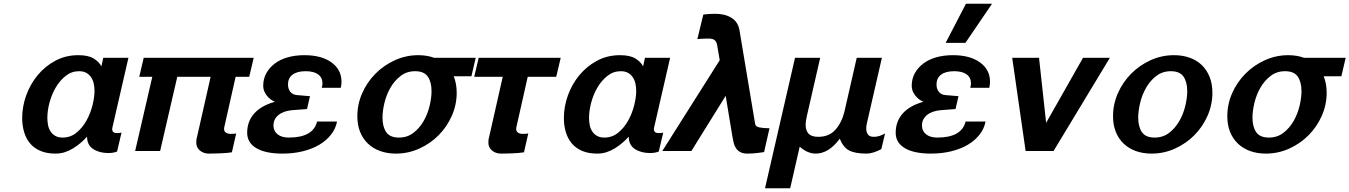

<svg xmlns="http://www.w3.org/2000/svg" viewBox="-20 -810 7239 1030"><path d="M234 -178Q234 -159 237.5 -140Q241 -121 250.5 -106Q260 -91 276 -81.5Q292 -72 316 -72Q358 -72 390 -98Q422 -124 443.5 -162.5Q465 -201 476 -244.5Q487 -288 487 -322Q487 -342 483 -361Q479 -380 469 -395Q459 -410 443.5 -419Q428 -428 404 -428Q364 -428 332.5 -403Q301 -378 279 -340.5Q257 -303 245.5 -259.5Q234 -216 234 -178ZM99 -177Q99 -238 120.5 -298Q142 -358 181.5 -406Q221 -454 276.5 -484Q332 -514 400 -514Q453 -514 482 -496.5Q511 -479 524 -454L534 -500H669L583 -126Q582 -124 582 -121.5Q582 -119 582 -117Q582 -96 607 -96H612Q625 -96 632 -99L608 3Q588 11 561 11Q513 11 480 -10.5Q447 -32 447 -77Q431 -59 412 -43Q393 -27 372 -14Q351 -1 327.5 6.5Q304 14 278 14Q231 14 197 -0.5Q163 -15 141.5 -40.5Q120 -66 109.5 -101Q99 -136 99 -177Z M1244 -398 1183 -127Q1182 -124 1182 -119Q1182 -105 1192 -98.5Q1202 -92 1214 -92H1223Q1229 -92 1235 -92.5Q1241 -93 1247 -94L1224 7Q1212 9 1196 10.5Q1180 12 1162.5 12.5Q1145 13 1129 13.5Q1113 14 1101 14Q1072 14 1052.5 -2.5Q1033 -19 1033 -44Q1033 -49 1033.5 -57.5Q1034 -66 1036 -71L1110 -398H931L839 0H705L797 -398H727L751 -500H1341L1317 -398Z M1392 -349Q1392 -387 1408.5 -417Q1425 -447 1454 -469Q1483 -491 1523.5 -502.5Q1564 -514 1613 -514Q1705 -514 1758.5 -475Q1812 -436 1812 -372Q1812 -364 1811 -355.5Q1810 -347 1808 -339H1706Q1710 -354 1710 -362Q1710 -394 1686.5 -411Q1663 -428 1620 -428Q1574 -428 1549.5 -409.5Q1525 -391 1525 -357Q1525 -333 1537.5 -317.5Q1550 -302 1572 -300L1643 -294L1627 -225L1548 -219Q1501 -215 1474 -193Q1447 -171 1447 -137Q1447 -107 1469 -89.5Q1491 -72 1529 -72Q1660 -72 1681 -158H1788Q1781 -120 1756 -88Q1731 -56 1693 -33.5Q1655 -11 1604.5 1.5Q1554 14 1495 14Q1405 14 1355.5 -15Q1306 -44 1306 -98Q1306 -159 1344 -201.5Q1382 -244 1455 -264Q1428 -275 1410 -299Q1392 -323 1392 -349Z M1897 -187Q1897 -251 1923 -310Q1949 -369 1994 -414.5Q2039 -460 2098.5 -487Q2158 -514 2224 -514Q2270 -514 2309 -500H2532L2509 -401H2414Q2422 -381 2426 -359Q2430 -337 2430 -312Q2430 -248 2404 -189Q2378 -130 2333.5 -85Q2289 -40 2229.5 -13Q2170 14 2104 14Q2058 14 2020 0.5Q1982 -13 1954.5 -39Q1927 -65 1912 -102Q1897 -139 1897 -187ZM2032 -179Q2032 -130 2052 -101Q2072 -72 2120 -72Q2165 -72 2198 -97.5Q2231 -123 2252.5 -160.5Q2274 -198 2284.5 -241.5Q2295 -285 2295 -321Q2295 -370 2275 -399Q2255 -428 2207 -428Q2162 -428 2129 -402.5Q2096 -377 2074.5 -339.5Q2053 -302 2042.5 -258.5Q2032 -215 2032 -179Z M2811 -398 2750 -127Q2749 -124 2749 -119Q2749 -105 2759 -98.5Q2769 -92 2781 -92H2790Q2796 -92 2802 -92.5Q2808 -93 2814 -94L2791 7Q2779 9 2763 10.5Q2747 12 2729.5 12.5Q2712 13 2696 13.5Q2680 14 2668 14Q2639 14 2619.5 -2.5Q2600 -19 2600 -44Q2600 -49 2600.5 -57.5Q2601 -66 2603 -71L2677 -398H2524L2548 -500H2988L2964 -398Z M3140 -178Q3140 -159 3143.5 -140Q3147 -121 3156.5 -106Q3166 -91 3182 -81.5Q3198 -72 3222 -72Q3264 -72 3296 -98Q3328 -124 3349.5 -162.5Q3371 -201 3382 -244.5Q3393 -288 3393 -322Q3393 -342 3389 -361Q3385 -380 3375 -395Q3365 -410 3349.5 -419Q3334 -428 3310 -428Q3270 -428 3238.5 -403Q3207 -378 3185 -340.5Q3163 -303 3151.5 -259.5Q3140 -216 3140 -178ZM3005 -177Q3005 -238 3026.5 -298Q3048 -358 3087.5 -406Q3127 -454 3182.5 -484Q3238 -514 3306 -514Q3359 -514 3388 -496.5Q3417 -479 3430 -454L3440 -500H3575L3489 -126Q3488 -124 3488 -121.5Q3488 -119 3488 -117Q3488 -96 3513 -96H3518Q3531 -96 3538 -99L3514 3Q3494 11 3467 11Q3419 11 3386 -10.5Q3353 -32 3353 -77Q3337 -59 3318 -43Q3299 -27 3278 -14Q3257 -1 3233.5 6.5Q3210 14 3184 14Q3137 14 3103 -0.5Q3069 -15 3047.5 -40.5Q3026 -66 3015.5 -101Q3005 -136 3005 -177Z M3873 -296 3689 0H3533L3841 -487L3827 -569Q3824 -586 3814 -594.5Q3804 -603 3782 -603Q3779 -603 3771 -603Q3763 -603 3753.5 -602.5Q3744 -602 3735 -601.5Q3726 -601 3721 -600L3753 -732Q3772 -734 3785 -735Q3798 -736 3817 -736Q3869 -736 3904 -714.5Q3939 -693 3947 -648L4031 -145Q4033 -131 4054 -126.5Q4075 -122 4108 -122L4079 6Q4065 8 4040.5 11Q4016 14 3990 14Q3966 14 3951.5 6Q3937 -2 3928.5 -14.5Q3920 -27 3916 -43.5Q3912 -60 3909 -78Z M4245 -500H4380L4309 -190Q4306 -176 4304 -163.5Q4302 -151 4302 -140Q4302 -109 4318 -92.5Q4334 -76 4370 -76Q4428 -76 4462 -114.5Q4496 -153 4510 -211L4576 -500H4711L4631 -151Q4627 -136 4627 -121Q4627 -101 4636 -88.5Q4645 -76 4668 -76Q4684 -76 4699 -81Q4714 -86 4728 -94L4708 -10Q4687 1 4667 7.5Q4647 14 4628 14Q4567 14 4535 -3Q4503 -20 4485 -66Q4426 14 4356 14Q4312 14 4270 -23L4219 200H4084Z M4871 -349Q4871 -387 4887.5 -417Q4904 -447 4933 -469Q4962 -491 5002.5 -502.5Q5043 -514 5092 -514Q5184 -514 5237.5 -475Q5291 -436 5291 -372Q5291 -364 5290 -355.5Q5289 -347 5287 -339H5185Q5189 -354 5189 -362Q5189 -394 5165.5 -411Q5142 -428 5099 -428Q5053 -428 5028.5 -409.5Q5004 -391 5004 -357Q5004 -333 5016.5 -317.5Q5029 -302 5051 -300L5122 -294L5106 -225L5027 -219Q4980 -215 4953 -193Q4926 -171 4926 -137Q4926 -107 4948 -89.5Q4970 -72 5008 -72Q5139 -72 5160 -158H5267Q5260 -120 5235 -88Q5210 -56 5172 -33.5Q5134 -11 5083.5 1.5Q5033 14 4974 14Q4884 14 4834.5 -15Q4785 -44 4785 -98Q4785 -159 4823 -201.5Q4861 -244 4934 -264Q4907 -275 4889 -299Q4871 -323 4871 -349ZM5159 -580H5053L5162 -790H5302Z M5632 0H5482L5410 -500H5554L5592 -151L5790 -500H5934Z M5951 -187Q5951 -251 5977 -310Q6003 -369 6048 -414.5Q6093 -460 6152.5 -487Q6212 -514 6278 -514Q6324 -514 6362 -500.5Q6400 -487 6427 -461Q6454 -435 6469 -397.5Q6484 -360 6484 -312Q6484 -248 6458 -189Q6432 -130 6387.5 -85Q6343 -40 6283.5 -13Q6224 14 6158 14Q6112 14 6074 0.5Q6036 -13 6008.5 -39Q5981 -65 5966 -102Q5951 -139 5951 -187ZM6086 -179Q6086 -130 6106 -101Q6126 -72 6174 -72Q6219 -72 6252 -97.5Q6285 -123 6306.5 -160.5Q6328 -198 6338.5 -241.5Q6349 -285 6349 -321Q6349 -370 6329 -399Q6309 -428 6261 -428Q6216 -428 6183 -402.5Q6150 -377 6128.5 -339.5Q6107 -302 6096.5 -258.5Q6086 -215 6086 -179Z M6564 -187Q6564 -251 6590 -310Q6616 -369 6661 -414.5Q6706 -460 6765.5 -487Q6825 -514 6891 -514Q6937 -514 6976 -500H7199L7176 -401H7081Q7089 -381 7093 -359Q7097 -337 7097 -312Q7097 -248 7071 -189Q7045 -130 7000.5 -85Q6956 -40 6896.5 -13Q6837 14 6771 14Q6725 14 6687 0.5Q6649 -13 6621.5 -39Q6594 -65 6579 -102Q6564 -139 6564 -187ZM6699 -179Q6699 -130 6719 -101Q6739 -72 6787 -72Q6832 -72 6865 -97.5Q6898 -123 6919.5 -160.5Q6941 -198 6951.5 -241.5Q6962 -285 6962 -321Q6962 -370 6942 -399Q6922 -428 6874 -428Q6829 -428 6796 -402.5Q6763 -377 6741.5 -339.5Q6720 -302 6709.5 -258.5Q6699 -215 6699 -179Z"/></svg>

Font: Perun
Style: Bold Italic
Weight: 700
Italic angle: -12°
Foundry: Copyright (c) Stefan Peev, Context Ltd, 2016
Version: Version 1.027